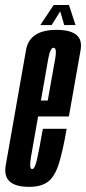

<svg xmlns="http://www.w3.org/2000/svg" viewBox="-46 -722 334 746"><path d="M67 4Q5 4 -15.5 -25Q-30 -46 -23.5 -81Q-8.5 -166 15 -299.5Q41.5 -450.5 55.2 -528.2Q69 -606 174 -606Q241.5 -606 261 -575Q272 -557.5 267.5 -529.5Q254 -453 227.5 -302.5Q224.5 -285 221.5 -269.5H102Q82.5 -159 75 -115.5Q67 -69.5 76.5 -65.5Q77.5 -65 79 -65Q89 -65 97.2 -100.2Q105.5 -135.5 120.5 -221.5H213Q198 -134.5 182.5 -85.5Q167 -36.5 140.8 -16.2Q114.5 4 67 4ZM113 -331.5H139.5Q161.5 -453.5 168.5 -494Q175 -531 165.5 -535.5Q164 -536.5 162.5 -536.5Q149 -536.5 141.5 -494Q135 -456 113 -331.5ZM110.5 -624.5 162.5 -702.5H222L247.5 -624.5H203.5L188 -678L154.5 -624.5Z"/></svg>

Font: Anybody UltraCondensed Medium
Style: Italic
Weight: 500
Width: 1
Italic angle: -10°
Designer: Tyler Finck
Foundry: Etcetera Type Company
Version: Version 1.010; ttfautohint (v1.8.3) -l 8 -r 50 -G 200 -x 14 